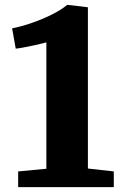

<svg xmlns="http://www.w3.org/2000/svg" viewBox="-20 -773 510 793"><path d="M171.5 -76V-598Q160 -594.5 135.5 -589Q111 -583.5 85.5 -578.5Q60 -573.5 45 -572L30 -656Q69 -663.5 112.8 -678.8Q156.5 -694 195.2 -713.5Q234 -733 257.5 -753H258.5L343 -743V-77L450 -65V0H55V-65Z"/></svg>

Font: Merriweather Black
Style: Regular
Weight: 900
Designer: Eben Sorkin
Foundry: Eben Sorkin
Version: Version 2.200;gftools[0.9.31]